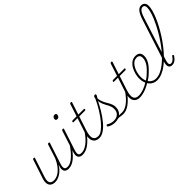

<svg xmlns="http://www.w3.org/2000/svg" viewBox="83 -2085 3149 3149"><g transform="rotate(-45 1658.0 -510.0)"><path d="M188 16Q143 16 111.5 -4Q80 -24 71.5 -66Q63 -108 84 -174L192 -500Q195 -508 200 -511.5Q205 -515 216 -515Q224 -515 229.5 -511Q235 -507 231 -499L121 -164Q106 -119 108.5 -86.5Q111 -54 132 -36.5Q153 -19 192 -19Q223 -19 256.5 -30.5Q290 -42 325 -69Q360 -96 394.5 -142Q429 -188 461 -258L540 -502Q543 -511 547 -514Q551 -517 562 -517Q572 -517 577.5 -513.5Q583 -510 580 -502L458 -130Q441 -74 451.5 -46Q462 -18 512 -18Q520 -18 522.5 -12.5Q525 -7 523.5 -0.5Q522 6 516 11.5Q510 17 500 17Q476 17 457 10Q438 3 426 -10.5Q414 -24 410.5 -45.5Q407 -67 413 -95L428 -148Q398 -98 365 -66.5Q332 -35 299.5 -17Q267 1 238.5 8.5Q210 16 188 16Z M499 17Q490 17 486 11.5Q482 6 483.5 -0.5Q485 -7 491.5 -12.5Q498 -18 510 -18Q542 -18 575.5 -34Q609 -50 644.5 -81Q680 -112 716 -154Q752 -196 786 -248Q792 -258 800 -256.5Q808 -255 811.5 -247Q815 -239 808 -230Q770 -174 732.5 -128Q695 -82 657.5 -50Q620 -18 580.5 -0.5Q541 17 499 17Z M822 17Q794 17 774 8Q754 -1 743 -20Q732 -39 733 -67Q734 -95 747 -135L865 -500Q869 -508 874 -511.5Q879 -515 888 -515Q897 -515 902 -510.5Q907 -506 905 -499L784 -130Q766 -75 775 -46.5Q784 -18 833 -18Q841 -18 844.5 -12.5Q848 -7 846.5 -0.5Q845 6 839.5 11.5Q834 17 822 17ZM943 -690Q927 -690 917.5 -697.5Q908 -705 908 -719Q908 -741 921 -758Q934 -775 957 -775Q973 -775 983 -768Q993 -761 993 -746Q993 -725 980 -707.5Q967 -690 943 -690Z M824 17Q815 17 811 11.5Q807 6 808.5 -0.5Q810 -7 816.5 -12.5Q823 -18 835 -18Q865 -18 898.5 -31Q932 -44 967.5 -70Q1003 -96 1040 -136.5Q1077 -177 1114 -232Q1122 -244 1129.5 -242Q1137 -240 1140 -230.5Q1143 -221 1137 -212Q1094 -151 1053 -107.5Q1012 -64 973.5 -36.5Q935 -9 898 4Q861 17 824 17Z M1213 17Q1172 17 1143 1.5Q1114 -14 1099 -43.5Q1084 -73 1085 -117Q1086 -161 1105 -218L1187 -468H1097Q1087 -468 1085 -472.5Q1083 -477 1085 -485Q1088 -493 1093 -496.5Q1098 -500 1107 -500H1197L1267 -715Q1270 -723 1275 -726.5Q1280 -730 1291 -730Q1301 -730 1305 -726Q1309 -722 1307 -714L1237 -500H1365Q1376 -500 1378 -496Q1380 -492 1377 -484Q1375 -474 1370.5 -471Q1366 -468 1356 -468H1227L1148 -227Q1129 -170 1125.5 -129.5Q1122 -89 1133 -64.5Q1144 -40 1167 -29Q1190 -18 1222 -18Q1230 -18 1233 -12.5Q1236 -7 1235.5 -0.5Q1235 6 1229 11.5Q1223 17 1213 17Z M1211 17Q1203 17 1199.5 11.5Q1196 6 1198 -0.5Q1200 -7 1206.5 -12.5Q1213 -18 1222 -18Q1263 -18 1313 -55.5Q1363 -93 1417 -158Q1471 -223 1524 -308.5Q1577 -394 1622 -492Q1627 -501 1634 -500.5Q1641 -500 1645 -492Q1649 -484 1643 -471Q1596 -369 1542 -280Q1488 -191 1432 -124Q1376 -57 1320 -20Q1264 17 1211 17Z M1764 17Q1746 17 1726 13Q1706 9 1680 7Q1654 5 1621 8L1647 -11Q1682 -18 1704 -19Q1726 -20 1742.5 -19Q1759 -18 1775 -18Q1784 -18 1788 -12.5Q1792 -7 1791 -0.5Q1790 6 1783 11.5Q1776 17 1764 17ZM1576 19Q1533 19 1497.5 7.5Q1462 -4 1441 -21Q1435 -27 1435 -34Q1435 -41 1441 -46Q1448 -54 1454 -54Q1460 -54 1469 -47Q1492 -33 1520 -24.5Q1548 -16 1578 -16Q1644 -16 1682 -51.5Q1720 -87 1720 -151Q1720 -179 1712.5 -204Q1705 -229 1693.5 -251Q1682 -273 1669 -296Q1656 -319 1645 -345.5Q1634 -372 1627 -404Q1620 -436 1620 -476Q1620 -508 1629.5 -524Q1639 -540 1659 -540Q1670 -540 1673 -535Q1676 -530 1676 -524Q1676 -514 1670 -502Q1664 -490 1647 -465Q1651 -428 1660.5 -398.5Q1670 -369 1682.5 -345Q1695 -321 1708.5 -299Q1722 -277 1733.5 -255Q1745 -233 1752.5 -208Q1760 -183 1760 -151Q1760 -74 1710 -27.5Q1660 19 1576 19Z M1762 17Q1753 17 1749 11.5Q1745 6 1746.5 -0.5Q1748 -7 1754.5 -12.5Q1761 -18 1773 -18Q1803 -18 1836.5 -31Q1870 -44 1905.5 -70Q1941 -96 1978 -136.5Q2015 -177 2052 -232Q2060 -244 2067.5 -242Q2075 -240 2078 -230.5Q2081 -221 2075 -212Q2032 -151 1991 -107.5Q1950 -64 1911.5 -36.5Q1873 -9 1836 4Q1799 17 1762 17Z M2151 17Q2110 17 2081 1.5Q2052 -14 2037 -43.5Q2022 -73 2023 -117Q2024 -161 2043 -218L2125 -468H2035Q2025 -468 2023 -472.5Q2021 -477 2023 -485Q2026 -493 2031 -496.5Q2036 -500 2045 -500H2135L2205 -715Q2208 -723 2213 -726.5Q2218 -730 2229 -730Q2239 -730 2243 -726Q2247 -722 2245 -714L2175 -500H2303Q2314 -500 2316 -496Q2318 -492 2315 -484Q2313 -474 2308.5 -471Q2304 -468 2294 -468H2165L2086 -227Q2067 -170 2063.5 -129.5Q2060 -89 2071 -64.5Q2082 -40 2105 -29Q2128 -18 2160 -18Q2168 -18 2171 -12.5Q2174 -7 2173.5 -0.5Q2173 6 2167 11.5Q2161 17 2151 17Z M2149 17Q2140 17 2136.5 11.5Q2133 6 2135.5 -0.5Q2138 -7 2144.5 -12.5Q2151 -18 2160 -18Q2212 -18 2273 -39.5Q2334 -61 2396 -101Q2402 -105 2407 -102.5Q2412 -100 2415.5 -94.5Q2419 -89 2418 -82.5Q2417 -76 2409 -73Q2363 -43 2316.5 -23Q2270 -3 2227.5 7Q2185 17 2149 17Z M2393 -98Q2428 -117 2460.5 -142.5Q2493 -168 2520 -196Q2557 -229 2584.5 -264Q2612 -299 2628 -336Q2644 -373 2644 -412Q2644 -447 2626.5 -466Q2609 -485 2572 -485Q2563 -485 2559.5 -490Q2556 -495 2557.5 -502Q2559 -509 2565 -514Q2571 -519 2580 -519Q2618 -519 2641 -505.5Q2664 -492 2673.5 -468.5Q2683 -445 2683 -415Q2683 -372 2665 -330.5Q2647 -289 2616 -250Q2585 -211 2543 -173Q2514 -143 2479.5 -117Q2445 -91 2408 -69Z M2553 18Q2512 18 2477.5 2.5Q2443 -13 2417 -43Q2391 -73 2376 -115.5Q2361 -158 2361 -211Q2361 -260 2375 -314Q2389 -368 2416.5 -414.5Q2444 -461 2485 -490Q2526 -519 2580 -519Q2589 -519 2593 -514Q2597 -509 2595.5 -502Q2594 -495 2588 -490Q2582 -485 2573 -485Q2536 -485 2508 -467Q2480 -449 2459 -418.5Q2438 -388 2424 -352Q2410 -316 2403.5 -279Q2397 -242 2397 -212Q2397 -166 2409 -129.5Q2421 -93 2443 -68Q2465 -43 2494.5 -29.5Q2524 -16 2557 -16Q2610 -16 2665 -40Q2720 -64 2775.5 -107.5Q2831 -151 2884.5 -207.5Q2938 -264 2988 -330.5Q3038 -397 3081.5 -467Q3125 -537 3161 -606Q3197 -675 3223.5 -738.5Q3250 -802 3264 -854.5Q3278 -907 3278 -944Q3278 -953 3283.5 -958Q3289 -963 3297 -963Q3305 -963 3310.5 -958Q3316 -953 3316 -944Q3316 -905 3301.5 -849Q3287 -793 3259.5 -727Q3232 -661 3194 -589.5Q3156 -518 3109.5 -445.5Q3063 -373 3010.5 -305.5Q2958 -238 2901.5 -179Q2845 -120 2786 -75.5Q2727 -31 2668 -6.5Q2609 18 2553 18Z M2903 16Q2881 16 2865 8.5Q2849 1 2840.5 -15Q2832 -31 2832 -57Q2832 -83 2843 -118L3086 -868Q3116 -957 3150.5 -998Q3185 -1039 3231 -1039Q3258 -1039 3277 -1027.5Q3296 -1016 3306 -995.5Q3316 -975 3316 -946Q3316 -937 3310.5 -932Q3305 -927 3297 -927Q3289 -927 3283.5 -932Q3278 -937 3278 -946Q3278 -965 3272 -978Q3266 -991 3255 -997.5Q3244 -1004 3228 -1004Q3208 -1004 3189.5 -988.5Q3171 -973 3154.5 -940.5Q3138 -908 3121 -855L2883 -113Q2873 -80 2872.5 -59Q2872 -38 2882 -27.5Q2892 -17 2907 -17Q2926 -17 2943.5 -27.5Q2961 -38 2977 -54.5Q2993 -71 3003 -87Q3006 -94 3011.5 -97Q3017 -100 3025 -95Q3033 -90 3034 -85Q3035 -80 3031 -72Q3018 -52 2999.5 -31.5Q2981 -11 2957 2.5Q2933 16 2903 16Z"/></g></svg>

Font: Playwrite CO Thin
Style: Regular
Weight: 250
Version: Version 1.002